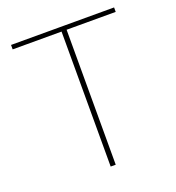

<svg xmlns="http://www.w3.org/2000/svg" viewBox="-127 -791 817 893"><g transform="rotate(-20 282.0 -345.0)"><path d="M294 -690V0H269V-690ZM537 -690V-668H27V-690Z"/></g></svg>

Font: Exo 2 Thin
Style: Regular
Weight: 250
Designer: Natanael Gama
Foundry: Natanael Gama
Version: Version 2.010